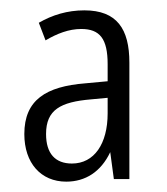

<svg xmlns="http://www.w3.org/2000/svg" viewBox="-20 -742 323 371"><path d="M143 -722C110 -722 81 -713 55 -698L68 -664C90 -677 113 -686 137 -686C173 -686 188 -667 188 -618V-585L145 -581C69 -575 27 -549 27 -483C27 -427 59 -391 108 -391C145 -391 175 -410 193 -448L200 -396H230V-621C230 -686 206 -722 143 -722ZM156 -550 188 -553V-523C188 -464 162 -426 119 -426C87 -426 69 -445 69 -483C69 -530 97 -545 156 -550Z"/></svg>

Font: Noto Sans Devanagari UI ExtraCondensed Light
Style: Regular
Weight: 300
Width: 2
Designer: Jelle Bosma - Monotype Design Team
Foundry: Monotype Imaging Inc.
Version: Version 2.004